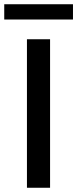

<svg xmlns="http://www.w3.org/2000/svg" viewBox="-48 -885 364 905"><path d="M79 -700H188V0H79ZM-28 -865H296V-793H-28Z"/></svg>

Font: Cabin Medium
Style: Regular
Weight: 500
Designer: Pablo Impallari
Foundry: Pablo Impallari. http://www.impallari.com Igino Marini. http://www.ikern.com
Version: Version 2.001